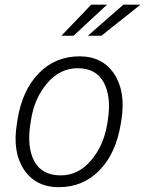

<svg xmlns="http://www.w3.org/2000/svg" viewBox="-20 -774 606 804"><path d="M53.2 -272Q72.8 -395.5 142.1 -466.8Q211.4 -538.1 313 -538.1Q409.7 -538.1 458.5 -463.9Q507.3 -389.6 488.3 -272L485.8 -255.9Q465.8 -131.8 396.7 -61Q327.6 9.8 226.6 9.8Q129.4 9.8 80.3 -64Q31.2 -137.7 50.8 -255.9ZM107.4 -255.9Q91.8 -158.7 123.5 -99.1Q155.3 -39.6 234.4 -39.6Q307.6 -39.6 360.8 -101.6Q414.1 -163.6 429.2 -255.9L431.6 -272Q446.8 -367.7 414.8 -428Q382.8 -488.3 305.2 -488.3Q231 -488.3 177.5 -425.5Q124 -362.8 109.9 -272ZM496.6 -754.4H565.9L566.4 -752.9L404.8 -624.5H348.1ZM361.8 -754.4H428.2L288.1 -624.5H237.3Z"/></svg>

Font: Franko
Style: Light Italic
Weight: 300
Designer: Google
Version: Version 1.200310; 2013